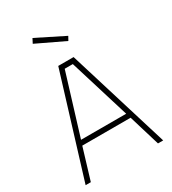

<svg xmlns="http://www.w3.org/2000/svg" viewBox="-218 -1036 1028 1149"><g transform="rotate(-30 296.0 -461.0)"><path d="M243 -700H349L564 0H528L463 -215H129L64 0H28ZM452 -249 324 -666H268L140 -249ZM177 -891 193 -922 385 -826 370 -799Z"/></g></svg>

Font: Cairo ExtraLight
Style: Regular
Weight: 275
Designer: Mohamed Gaber, Accademia di Belle Arti di Urbino and others
Foundry: Kief Type Foundry, Accademia di Belle Arti di Urbino and others
Version: Version 3.011